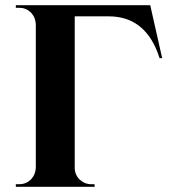

<svg xmlns="http://www.w3.org/2000/svg" viewBox="-20 -720 656 740"><path d="M605 -496H595Q544 -657 399 -657H268V-73Q268 -47 287 -28Q306 -10 332 -10H344L345 0H41V-10H54Q80 -10 99 -28Q117 -47 118 -73V-627Q117 -653 99 -672Q80 -690 54 -690H41V-700H559Z"/></svg>

Font: Cinzel Bold(RUS BY LYAJKA)
Style: Regular
Weight: 700
Designer: Natanael Gama
Version: Version 1.001;PS 001.001;hotconv 1.0.56;makeotf.lib2.0.21325